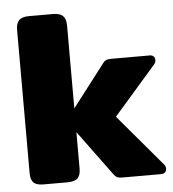

<svg xmlns="http://www.w3.org/2000/svg" viewBox="-50 -726 696 773"><g transform="rotate(-5 298.0 -340.0)"><path d="M592 -20Q592 -11 586 -5.5Q580 0 570 0H415Q401 0 394.5 -2.5Q388 -5 381 -13L245 -198V-50Q245 -24 233 -12Q221 0 192 0H95Q66 0 54.5 -12Q43 -24 43 -50V-629Q43 -655 55 -667.5Q67 -680 95 -680H192Q221 -680 233 -667.5Q245 -655 245 -629V-294L377 -466Q383 -474 390 -477Q397 -480 411 -480H566Q576 -480 581.5 -474.5Q587 -469 587 -460Q587 -450 580 -442L409 -246L585 -38Q592 -30 592 -20Z"/></g></svg>

Font: Mitr SemiBold
Style: Regular
Weight: 600
Designer: Thanarat Vachiruckul
Foundry: Cadson Demak
Version: Version 1.003